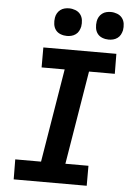

<svg xmlns="http://www.w3.org/2000/svg" viewBox="-62 -1007 725 1053"><g transform="rotate(5 300.0 -480.5)"><path d="M456 0H54L53 -110H195L280 -625H153V-735H555L556 -625H414L329 -110H456ZM506 -809Q488 -809 471 -815.5Q454 -822 444 -835.5Q434 -849 431.5 -867Q429 -885 432 -903Q434 -916 440.5 -927.5Q447 -939 457.5 -947Q468 -955 480.5 -958Q493 -961 505 -961Q523 -961 540 -954.5Q557 -948 567.5 -934.5Q578 -921 580.5 -903Q583 -885 580 -867Q577 -854 571 -842.5Q565 -831 554 -823Q543 -815 530.5 -812Q518 -809 506 -809ZM276 -809Q258 -809 241 -815.5Q224 -822 214 -835.5Q204 -849 201.5 -867Q199 -885 202 -903Q204 -916 210.5 -927.5Q217 -939 227.5 -947Q238 -955 250.5 -958Q263 -961 275 -961Q293 -961 310 -954.5Q327 -948 337.5 -934.5Q348 -921 350.5 -903Q353 -885 350 -867Q347 -854 341 -842.5Q335 -831 324 -823Q313 -815 300.5 -812Q288 -809 276 -809Z"/></g></svg>

Font: Iosevka Extrabold Extended
Style: Italic
Weight: 800
Width: 7
Italic angle: -9°
Monospace: yes
Designer: Belleve Invis
Foundry: Belleve Invis
Version: Version 32.5.0; ttfautohint (v1.8.4)